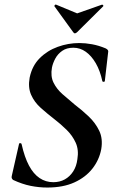

<svg xmlns="http://www.w3.org/2000/svg" viewBox="-20 -829 510 861"><path d="M192 12Q155 12 117.5 4.5Q80 -3 39 -22Q35 -25 33 -29.5Q31 -34 33 -41L65 -182Q65 -187 70.5 -187Q76 -187 77 -182Q90 -124 110 -86.5Q130 -49 157.5 -30.5Q185 -12 219 -12Q248 -12 270.5 -24.5Q293 -37 308 -60Q323 -83 327 -115Q334 -157 319.5 -189Q305 -221 278.5 -247Q252 -273 222 -296Q191 -320 162.5 -345.5Q134 -371 119.5 -404Q105 -437 113 -481Q124 -534 158 -568Q192 -602 239 -619Q286 -636 336 -636Q363 -636 393 -630.5Q423 -625 454 -612Q468 -605 465 -595L450 -465Q449 -462 444.5 -462Q440 -462 439 -465Q429 -512 409.5 -545.5Q390 -579 364.5 -597Q339 -615 309 -615Q279 -615 259 -601Q239 -587 228 -566.5Q217 -546 213 -526Q206 -487 220 -458.5Q234 -430 260 -407Q286 -384 315 -360Q348 -335 378 -306.5Q408 -278 425 -242.5Q442 -207 434 -160Q425 -112 394.5 -73Q364 -34 313.5 -11Q263 12 192 12ZM308 -685 224 -801Q223 -803 226 -806.5Q229 -810 232 -808L326 -769L437 -808Q439 -809 442 -806Q445 -803 443 -801L326 -685Q315 -674 308 -685Z"/></svg>

Font: Cormorant Light
Style: Italic
Weight: 300
Italic angle: -10°
Designer: Christian Thalmann (Catharsis Fonts)
Foundry: Catharsis Fonts
Version: Version 4.000